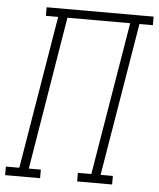

<svg xmlns="http://www.w3.org/2000/svg" viewBox="-87 -780 682 826"><g transform="rotate(5 254.5 -367.5)"><path d="M-34 0V-37H24L134 -698H81V-735H543V-698H485L375 -37H428V0H277V-37H335L445 -698H174L65 -37H117V0Z"/></g></svg>

Font: Iosevka Slab Extralight
Style: Italic
Weight: 200
Italic angle: -9°
Monospace: yes
Designer: Belleve Invis
Foundry: Belleve Invis
Version: Version 11.1.1; ttfautohint (v1.8.3)